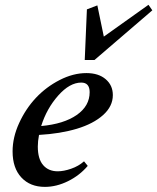

<svg xmlns="http://www.w3.org/2000/svg" viewBox="-20 -749 640 781"><path d="M324.7 -504.9 333.5 -710.9 376 -727.1 402.3 -600.1 584 -729.5 599.6 -707 364.3 -504.9ZM162.6 11.2Q102.5 11.2 66.9 -27.1Q31.2 -65.4 31.2 -133.3Q31.2 -190.4 57.9 -248.5Q84.5 -306.6 126.2 -351.1Q168 -395.5 222.9 -423.6Q277.8 -451.7 331.5 -451.7Q380.9 -451.7 409.9 -426.8Q439 -401.9 439 -362.3Q439 -316.4 399.4 -281Q359.9 -245.6 292.7 -225.3Q225.6 -205.1 138.7 -200.2Q133.8 -174.3 133.8 -152.8Q133.8 -102.5 155.5 -77.4Q177.2 -52.2 214.8 -52.2Q239.3 -52.2 269.5 -62.7Q299.8 -73.2 321.8 -92.8L336.9 -74.2Q303.7 -35.2 256.6 -12Q209.5 11.2 162.6 11.2ZM310.5 -413.1Q263.7 -413.1 216.8 -360.4Q169.9 -307.6 147.5 -236.3Q239.3 -244.6 292 -281.2Q344.7 -317.9 344.7 -374Q344.7 -413.1 310.5 -413.1Z"/></svg>

Font: Elstob 10pt SemiBold
Style: Italic
Weight: 600
Italic angle: -20°
Designer: Peter S. Baker
Version: Version 1.015